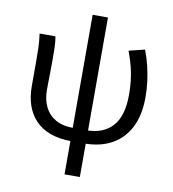

<svg xmlns="http://www.w3.org/2000/svg" viewBox="-95 -779 959 1062"><g transform="rotate(10 384.5 -248.0)"><path d="M346 13Q276 13 225 -6Q174 -25 141 -60Q108 -95 92 -142.5Q76 -190 76 -249V-394Q76 -427 75 -464Q74 -501 68 -543H157Q162 -515 163 -483.5Q164 -452 164 -416Q164 -387 163.5 -353.5Q163 -320 162.5 -290.5Q162 -261 162 -243Q162 -189 182 -148Q202 -107 242 -84Q282 -61 344 -61ZM414 13 415 -61Q510 -61 562 -118Q614 -175 614 -295Q614 -336 610 -372.5Q606 -409 596.5 -448Q587 -487 569 -535L658 -557Q675 -512 685 -470Q695 -428 700.5 -386Q706 -344 706 -297Q706 -197 671 -128Q636 -59 571 -23Q506 13 414 13ZM339 200V-696H425V200Z"/></g></svg>

Font: Noto Sans KR
Style: Regular
Weight: 400
Designer: Ryoko NISHIZUKA  (kana, bopomofo & ideographs); Paul D. Hunt (Latin, Greek & Cyrillic); Sandoll Communications , Soo-you
Foundry: Adobe
Version: Version 2.004-H2;hotconv 1.0.118;makeotfexe 2.5.65603